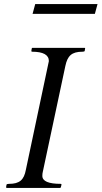

<svg xmlns="http://www.w3.org/2000/svg" viewBox="-20 -923 499 943"><path d="M153 -903 140 -855H446L459 -903ZM188 -59C188 -67 188.7 -73.3 190 -78L301 -599C311.4 -648.6 331.9 -669 385 -669C391.7 -669 395.3 -670.3 396 -673L398 -685C398.7 -687 398 -688 396 -688H141C138.3 -688.7 136.7 -687.7 136 -685L134 -673C134 -670.3 135 -669 137 -669C192.3 -669 220 -653.7 220 -623C220 -622.1 182.3 -444.1 107 -89C97.8 -39.3 76 -20 24 -20C17.3 -20 13.3 -18.7 12 -16L10 -4C10 -1.3 11 0 13 0H275C277 0 278.3 -1.3 279 -4L282 -16C282 -18.7 281 -20 279 -20C218.3 -20 188 -33 188 -59Z"/></svg>

Font: fbb
Style: Italic
Weight: 400
Italic angle: -12°
Designer: David J. Perry, Michael Sharpe
Version: Version 0.991